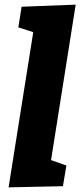

<svg xmlns="http://www.w3.org/2000/svg" viewBox="-20 -802 346 827"><path d="M17 5 136 -744 194 -641 59 -684 73 -773 306 -782 187 -31 125 -139 266 -89 251 0Z"/></svg>

Font: Bitter Thin ExtraBold
Style: Italic
Weight: 800
Italic angle: -9°
Version: Version 2.002